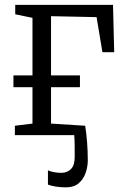

<svg xmlns="http://www.w3.org/2000/svg" viewBox="-20 -568 536 807"><path d="M257.5 219.5Q233.5 219.5 214.2 216.2Q195 213 181.5 208V148Q192 153 208 155.8Q224 158.5 237.5 158.5Q262 158.5 278 142.8Q294 127 294 92Q294 64.5 293.8 41.5Q293.5 18.5 292 0H42.5V-39.5L116.5 -48.5V-201.5H36.5V-251H116.5V-493L44 -508V-547.5H455L460 -348.5H410.5L386 -496L194.5 -500V-251H316V-201.5H194.5V-48.5L338 -39.5Q343 -9.5 346 29.2Q349 68 349 106Q349 132.5 339.8 159Q330.5 185.5 310.5 202.5Q290.5 219.5 257.5 219.5Z"/></svg>

Font: Merriweather 36pt Light
Style: Regular
Weight: 300
Designer: Eben Sorkin
Foundry: Eben Sorkin
Version: Version 2.100